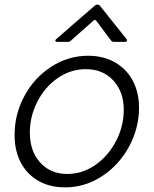

<svg xmlns="http://www.w3.org/2000/svg" viewBox="-20 -800 665 830"><path d="M43 -216Q43 -306 85.5 -385Q128 -464 201.5 -511.5Q275 -559 361 -559Q427 -559 477 -530.5Q527 -502 554 -451Q581 -400 581 -335Q581 -246 538 -166.5Q495 -87 421.5 -38.5Q348 10 261 10Q195 10 145.5 -18.5Q96 -47 69.5 -98Q43 -149 43 -216ZM515 -325Q515 -403 470 -452Q425 -501 351 -501Q285 -501 229.5 -462.5Q174 -424 141.5 -360.5Q109 -297 109 -227Q109 -147 153.5 -97.5Q198 -48 271 -48Q337 -48 393 -87.5Q449 -127 482 -191Q515 -255 515 -325ZM228 -619Q221 -619 219.5 -623Q218 -627 223 -631L389 -775Q394 -780 401 -780Q409 -780 413 -774L527 -631Q529 -629 529 -625Q529 -619 521 -619H473Q464 -619 460 -625L397 -709Q391 -718 383 -710L286 -624Q281 -619 274 -619Z"/></svg>

Font: Open Sauce Two Light Italic
Style: Regular
Weight: 300
Italic angle: -10°
Designer: Alfredo Marco Pradil
Foundry: Creative Sauce Fz LLC
Version: Version 1.477